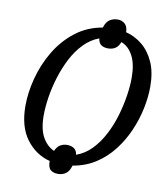

<svg xmlns="http://www.w3.org/2000/svg" viewBox="-91 -850 861 987"><g transform="rotate(10 340.0 -356.5)"><path d="M278 61Q254 61 239.5 49Q225 37 225 3Q149 -17 101 -82Q53 -147 53 -255Q53 -325 73 -400.5Q93 -476 133 -543.5Q173 -611 233.5 -658.5Q294 -706 375 -720Q384 -750 402 -762Q420 -774 444 -774Q466 -774 481.5 -760Q497 -746 497 -717Q545 -705 583.5 -673Q622 -641 645 -589Q668 -537 668 -462Q668 -408 655.5 -348Q643 -288 617.5 -229.5Q592 -171 553.5 -121.5Q515 -72 463 -38.5Q411 -5 345 6Q336 37 318.5 49Q301 61 278 61ZM238 -52Q248 -75 264 -84.5Q280 -94 300 -94Q320 -94 335 -84.5Q350 -75 353 -52Q398 -68 432.5 -103.5Q467 -139 492.5 -187.5Q518 -236 534 -290Q550 -344 558 -396Q566 -448 566 -491Q566 -563 543 -606Q520 -649 482 -663Q473 -639 457 -629Q441 -619 420 -619Q398 -619 384 -628.5Q370 -638 367 -662Q323 -646 288 -610Q253 -574 228 -525.5Q203 -477 186.5 -423.5Q170 -370 162 -318Q154 -266 154 -223Q154 -151 177.5 -109.5Q201 -68 238 -52Z"/></g></svg>

Font: Noto Serif Condensed
Style: Italic
Weight: 400
Width: 3
Italic angle: -12°
Designer: Monotype Design Team
Foundry: Monotype Imaging Inc.
Version: Version 2.014; ttfautohint (v1.8.4.7-5d5b)